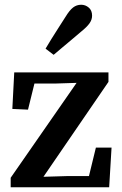

<svg xmlns="http://www.w3.org/2000/svg" viewBox="-20 -789 512 809"><path d="M25 0V-40L316 -459L315 -428L308 -440L213 -437H96L133 -469L98 -327L32 -330L40 -484H437V-444L150 -25L156 -63L158 -44L260 -47H384L347 -15L384 -167H450L440 0ZM172 -584Q184 -604 196.5 -624.5Q209 -645 224 -668Q239 -691 256 -718Q273 -746 288 -757.5Q303 -769 322 -769Q340 -769 354 -757Q368 -745 368 -723Q368 -706 357 -690.5Q346 -675 321 -655Q298 -635 278.5 -619Q259 -603 241.5 -588Q224 -573 206 -558Z"/></svg>

Font: Source Serif 4 18pt SemiBold
Style: Regular
Weight: 600
Designer: Frank Grießhammer
Foundry: Adobe Systems Incorporated
Version: Version 4.004;hotconv 1.0.116;makeotfexe 2.5.65601